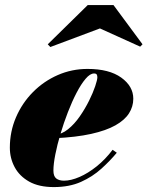

<svg xmlns="http://www.w3.org/2000/svg" viewBox="-20 -750 599 780"><path d="M198.5 10Q138 10 98.5 -12.2Q59 -34.5 39.5 -71Q20 -107.5 20 -150Q20 -215.5 45 -273.5Q70 -331.5 113.8 -375.8Q157.5 -420 214.5 -445Q271.5 -470 335.5 -470Q423.5 -470 472.5 -434.8Q521.5 -399.5 521.5 -349Q521.5 -317 504 -289.5Q486.5 -262 448.8 -240.8Q411 -219.5 350.2 -206Q289.5 -192.5 202.5 -188.5V-202.5Q230.5 -204 256.5 -225Q282.5 -246 304 -277Q325.5 -308 341.8 -340.8Q358 -373.5 366.8 -399.8Q375.5 -426 375.5 -436Q375.5 -443 373 -447.2Q370.5 -451.5 362 -451.5Q346 -451.5 327.8 -430Q309.5 -408.5 291 -373Q272.5 -337.5 255.8 -294.2Q239 -251 225.8 -206.5Q212.5 -162 204.8 -122.8Q197 -83.5 197 -57Q197 -34 208.5 -25Q220 -16 240 -16Q268 -16 302.8 -31Q337.5 -46 372.8 -74.2Q408 -102.5 437.5 -141.5L454.5 -129.5Q427.5 -97 392 -64.8Q356.5 -32.5 309.2 -11.2Q262 10 198.5 10ZM184.5 -559 174 -570 336.5 -729.5H441L559 -570L549.5 -560.5L386 -634.5Z"/></svg>

Font: Bodoni Moda Black
Style: Italic
Weight: 900
Italic angle: -13°
Version: Version 2.005